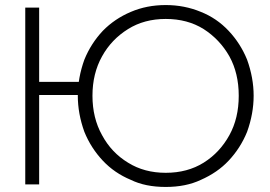

<svg xmlns="http://www.w3.org/2000/svg" viewBox="-20 -730 1068 760"><path d="M111 -354H331V-406H111ZM80 -700V0H135V-700ZM384 -195Q346 -263 346 -351Q346 -439 384 -507Q421 -574 487 -615Q551 -655 636 -655Q722 -655 786 -615Q850 -574 888 -507Q925 -440 925 -351Q925 -262 888 -195Q850 -126 786 -86Q722 -46 636 -46Q551 -46 487 -86Q421 -126 384 -195ZM314 -494Q288 -422 288 -351Q288 -280 314 -208Q340 -144 387 -94Q433 -45 498 -18Q555 10 636 10Q716 10 775 -18Q841 -47 885 -94Q932 -144 958 -208Q984 -280 984 -351Q984 -422 958 -494Q932 -558 885 -608Q838 -658 775 -683Q710 -710 636 -710Q561 -710 498 -683Q434 -656 387 -608Q340 -558 314 -494Z"/></svg>

Font: NM-font
Style: Light
Weight: 500
Designer: ""
Foundry: ""
Version: ""